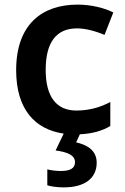

<svg xmlns="http://www.w3.org/2000/svg" viewBox="-20 -572 541 832"><path d="M399 133C399 78 355 55 310 45L326 10C382 7 423 -5 458 -26V-130C417 -108 368 -93 311 -93C225 -93 178 -152 178 -269C178 -389 224 -449 314 -449C353 -449 396 -436 433 -421L471 -518C432 -538 374 -552 316 -552C163 -552 50 -467 50 -268C50 -98 132 -11 256 7L221 80C272 87 305 100 305 131C305 158 283 169 243 169C223 169 201 166 185 162V231C201 236 227 240 256 240C348 240 399 200 399 133Z"/></svg>

Font: Noto Sans Syriac SemiBold
Style: Regular
Weight: 600
Designer: Patrick Giasson and the Monotype Design Team
Foundry: Monotype Imaging Inc.
Version: Version 3.000